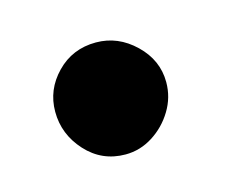

<svg xmlns="http://www.w3.org/2000/svg" viewBox="-43 -239 379 299"><g transform="rotate(-15 146.5 -90.0)"><path d="M129 0Q91 0 65.5 -28Q40 -56 40 -92.5Q40 -128 65.5 -154.2Q91 -180.5 129 -180.5Q164.5 -180.5 191.8 -154.2Q219 -128 219 -92.5Q219 -68 206.2 -47Q193.5 -26 173 -13Q152.5 0 129 0Z"/></g></svg>

Font: Edu AU VIC WA NT Hand
Style: Bold
Weight: 700
Version: Version 1.001